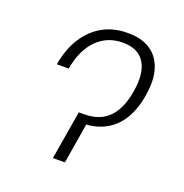

<svg xmlns="http://www.w3.org/2000/svg" viewBox="-105 -648 711 742"><g transform="rotate(20 250.5 -276.5)"><path d="M80.6 -345.7Q92.8 -414.1 123.3 -460.2Q153.8 -506.3 198.2 -530Q242.7 -553.7 297.9 -553.2Q354 -553.7 390.4 -530Q426.8 -506.3 441.4 -460.9Q456.1 -415.5 444.8 -349.6Q435.5 -292 410.6 -250.5Q385.7 -209 344.2 -186.8Q302.7 -164.6 243.7 -164.6H229L234.4 -200.2H245.1Q311 -200.2 347.7 -238.5Q384.3 -276.9 395.5 -348.6Q409.2 -425.3 383.1 -468.5Q356.9 -511.7 292.5 -511.7Q229.5 -511.7 186.8 -469.2Q144 -426.8 129.4 -345.7ZM224.1 -200.2H272.9L239.7 0H190.4Z"/></g></svg>

Font: Inter 16pt ExtraLight
Style: Italic
Weight: 250
Italic angle: -9.3988°
Version: Version 4.001;git-66647c0bb